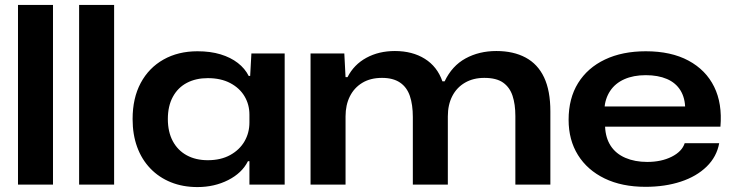

<svg xmlns="http://www.w3.org/2000/svg" viewBox="-20 -749 2969 779"><path d="M53 0V-729H195V0Z M301 0V-729H443V0Z M781 10Q722 10 673.5 -9.5Q625 -29 590 -65.5Q555 -102 536.5 -152.5Q518 -203 518 -266Q518 -351 551 -412.5Q584 -474 643.5 -507.5Q703 -541 781 -541Q834 -541 875 -528.5Q916 -516 945 -493.5Q974 -471 989 -441H995L1000 -532H1135V0H992V-95H986Q962 -47 906 -18.5Q850 10 781 10ZM823 -99Q876 -99 914 -120Q952 -141 972 -175.5Q992 -210 992 -252V-284Q992 -325 972 -358.5Q952 -392 914 -412Q876 -432 823 -432Q775 -432 738.5 -413Q702 -394 681.5 -356.5Q661 -319 661 -266Q661 -214 681 -176.5Q701 -139 737.5 -119Q774 -99 823 -99Z M1240 0V-532H1377L1382 -436H1390Q1416 -487 1466.5 -514.5Q1517 -542 1582 -542Q1653 -542 1703.5 -510.5Q1754 -479 1775 -419H1784Q1814 -482 1869 -512Q1924 -542 1994 -542Q2063 -542 2112.5 -515.5Q2162 -489 2187.5 -435Q2213 -381 2213 -297V0H2071V-278Q2071 -326 2059.5 -360.5Q2048 -395 2021 -414Q1994 -433 1945 -433Q1900 -433 1866.5 -413.5Q1833 -394 1815 -359Q1797 -324 1797 -277V0H1655V-274Q1655 -324 1643 -359.5Q1631 -395 1603 -414Q1575 -433 1530 -433Q1483 -433 1450 -413Q1417 -393 1399.5 -358Q1382 -323 1382 -277V0Z M2599 9Q2503 9 2433 -25Q2363 -59 2325 -120Q2287 -181 2287 -263Q2287 -350 2325.5 -412Q2364 -474 2434.5 -507.5Q2505 -541 2600 -541Q2703 -541 2773.5 -503Q2844 -465 2877.5 -397Q2911 -329 2903 -235H2435Q2437 -189 2458 -157Q2479 -125 2517.5 -108.5Q2556 -92 2606 -92Q2663 -92 2705 -113Q2747 -134 2758 -168H2898Q2888 -113 2847 -73Q2806 -33 2742 -12Q2678 9 2599 9ZM2432 -307 2426 -317H2768L2760 -307Q2760 -351 2741 -382Q2722 -413 2686 -428.5Q2650 -444 2600 -444Q2550 -444 2513 -427.5Q2476 -411 2455.5 -380Q2435 -349 2432 -307Z"/></svg>

Font: Mona Sans Expanded SemiBold
Style: Regular
Weight: 600
Width: 7
Designer: Deni Anggara
Foundry: GitHub
Version: Version 2.000